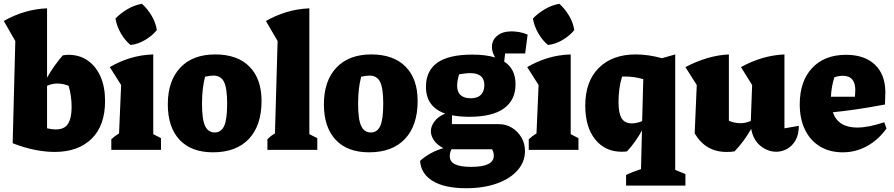

<svg xmlns="http://www.w3.org/2000/svg" viewBox="-20 -793 4730 1016"><path d="M47 -35 61 -576 0 -682Q109 -744 229 -749V-382Q247 -414 267.5 -443Q288 -472 312 -500Q328 -503 342 -503Q401 -503 444.5 -472.5Q488 -442 512 -387.5Q536 -333 536 -259Q536 -128 464.5 -58.5Q393 11 269 11Q221 11 165 0Q109 -11 47 -35ZM283 -351Q256 -351 229 -339V-114Q255 -108 275 -108Q321 -108 340 -138Q359 -168 359 -227Q359 -255 355 -284Q351 -313 343 -339Q314 -351 283 -351Z M569 0V-56Q588 -74 610 -87L621 -343L561 -438Q612 -468 669.5 -485.5Q727 -503 791 -505V-83L832 -62V0ZM731 -773Q761 -746 782.5 -709.5Q804 -673 810 -634Q786 -604 748 -581.5Q710 -559 671 -555Q642 -578 620 -616Q598 -654 591 -695Q618 -723 654.5 -744.5Q691 -766 731 -773Z M1107 13Q992 13 930 -53.5Q868 -120 868 -241Q868 -365 934 -435Q1000 -505 1119 -505Q1236 -505 1300 -440.5Q1364 -376 1364 -259Q1364 -129 1297 -58Q1230 13 1107 13ZM1116 -92Q1150 -92 1166 -126Q1182 -160 1182 -245Q1182 -326 1165.5 -359.5Q1149 -393 1109 -393Q1092 -393 1065 -387Q1057 -355 1053 -321Q1049 -287 1049 -244Q1049 -160 1065.5 -126Q1082 -92 1116 -92Z M1395 0V-56Q1411 -73 1435 -87L1449 -576L1387 -682Q1438 -711 1495 -728.5Q1552 -746 1617 -749V-83L1659 -62V0Z M1933 13Q1818 13 1756 -53.5Q1694 -120 1694 -241Q1694 -365 1760 -435Q1826 -505 1945 -505Q2062 -505 2126 -440.5Q2190 -376 2190 -259Q2190 -129 2123 -58Q2056 13 1933 13ZM1942 -92Q1976 -92 1992 -126Q2008 -160 2008 -245Q2008 -326 1991.5 -359.5Q1975 -393 1935 -393Q1918 -393 1891 -387Q1883 -355 1879 -321Q1875 -287 1875 -244Q1875 -160 1891.5 -126Q1908 -92 1942 -92Z M2463 -175Q2412 -175 2372 -183L2371 -136H2621Q2658 -136 2689 -117Q2720 -98 2739 -66Q2758 -34 2758 6Q2758 64 2718.5 108.5Q2679 153 2609 178Q2539 203 2447 203Q2332 203 2269.5 164.5Q2207 126 2203 58Q2256 11 2326 -9Q2292 -27 2276 -51Q2260 -75 2260 -99Q2260 -125 2279.5 -151Q2299 -177 2336 -192Q2234 -227 2234 -334Q2234 -418 2294 -461Q2354 -504 2479 -504Q2551 -504 2600 -489Q2583 -518 2583 -544Q2583 -581 2611.5 -604Q2640 -627 2686 -627Q2705 -627 2726.5 -623.5Q2748 -620 2772 -610L2759 -510H2653L2648 -467Q2708 -429 2708 -347Q2708 -264 2647 -219.5Q2586 -175 2463 -175ZM2472 -273Q2507 -273 2525 -291.5Q2543 -310 2543 -343Q2543 -406 2468 -406Q2455 -406 2438.5 -404Q2422 -402 2410 -400Q2404 -383 2401.5 -366.5Q2399 -350 2399 -340Q2399 -273 2472 -273ZM2360 33Q2360 62 2387.5 76Q2415 90 2474 90Q2593 90 2593 31Q2593 12 2584 -3H2369Q2360 15 2360 33Z M2778 0V-56Q2797 -74 2819 -87L2830 -343L2770 -438Q2821 -468 2878.5 -485.5Q2936 -503 3000 -505V-83L3041 -62V0ZM2940 -773Q2970 -746 2991.5 -709.5Q3013 -673 3019 -634Q2995 -604 2957 -581.5Q2919 -559 2880 -555Q2851 -578 2829 -616Q2807 -654 2800 -695Q2827 -723 2863.5 -744.5Q2900 -766 2940 -773Z M3270 10Q3182 10 3129.5 -55.5Q3077 -121 3077 -234Q3077 -363 3149 -434Q3221 -505 3344 -505Q3410 -505 3483 -485L3553 -505V106L3607 128V189H3293V133Q3311 124 3330.5 116.5Q3350 109 3372 102L3377 -103Q3361 -73 3341 -45Q3321 -17 3298 8Q3291 9 3284 9.5Q3277 10 3270 10ZM3253 -252Q3253 -194 3269.5 -167Q3286 -140 3324 -140Q3347 -140 3378 -152L3384 -374Q3336 -388 3289 -388Q3280 -388 3272 -388Q3262 -357 3257.5 -322.5Q3253 -288 3253 -252Z M3656 -87 3667 -343 3607 -438Q3726 -500 3837 -505V-154Q3867 -141 3899 -141Q3925 -141 3953 -153L3960 -343L3901 -438Q4014 -500 4131 -505V-114L4207 -127Q4207 -81 4190 -51Q4173 -21 4145.5 -5.5Q4118 10 4088 10Q4044 10 4005 -20.5Q3966 -51 3955 -111Q3917 -44 3867 8Q3856 10 3845 10.5Q3834 11 3824 11Q3714 11 3656 -87Z M4440 13Q4370 13 4319 -18Q4268 -49 4240 -106Q4212 -163 4212 -241Q4212 -363 4277.5 -433Q4343 -503 4457 -503Q4555 -503 4610 -450.5Q4665 -398 4665 -304L4663 -240Q4578 -224 4512.5 -214.5Q4447 -205 4387 -199Q4415 -118 4516 -118Q4575 -118 4659 -146L4671 -113Q4627 -52 4567.5 -19.5Q4508 13 4440 13ZM4395 -384Q4379 -332 4377 -281H4504L4506 -316Q4506 -392 4440 -392Q4430 -392 4418.5 -390Q4407 -388 4395 -384Z"/></svg>

Font: Piazzolla ExtraBold
Style: Regular
Weight: 800
Designer: Juan Pablo del Peral
Foundry: Huerta Tipografica
Version: Version 1.330